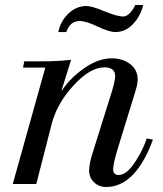

<svg xmlns="http://www.w3.org/2000/svg" viewBox="-20 -735 651 767"><path d="M31 0 161 -465H72L77 -490H152Q208 -490 264 -496L226 -374H228Q259 -422 315.5 -462Q372 -502 427 -502Q469 -502 499.5 -479.5Q530 -457 530 -417Q530 -401 522 -374L450 -140Q432 -80 432 -59Q432 -36 454 -36Q486 -36 519.5 -87.5Q553 -139 566 -182L591 -177Q521 12 404 12Q375 12 355.5 -7Q336 -26 336 -53Q336 -81 350 -124L428 -373Q440 -413 440 -431Q440 -466 397 -466Q340 -466 273.5 -393.5Q207 -321 186 -238L125 0ZM520 -715H552Q542 -672 512 -639.5Q482 -607 441 -607Q416 -607 370 -629Q324 -651 298 -651Q260 -651 245 -607H213Q221 -649 252.5 -680Q284 -711 326 -711Q347 -711 397 -690Q449 -669 472 -669Q486 -669 500 -684Q514 -699 520 -715Z"/></svg>

Font: Justus
Style: Italic
Weight: 400
Italic angle: -12°
Version: Version 001.001